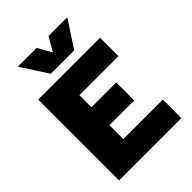

<svg xmlns="http://www.w3.org/2000/svg" viewBox="-261 -1050 1172 1172"><g transform="rotate(-45 325.0 -464.0)"><path d="M60 0V-698H594V-539H257V-435H471V-280H257V-160H598V0ZM114 -928H276L327 -838L379 -928H541L428 -755H226Z"/></g></svg>

Font: Azeret Mono Thin ExtraBold
Style: Regular
Weight: 800
Version: Version 1.002